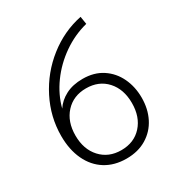

<svg xmlns="http://www.w3.org/2000/svg" viewBox="-171 -824 882 948"><g transform="rotate(-30 270.0 -350.0)"><path d="M51 -248Q51 -356 101 -454.5Q151 -553 237.5 -621Q324 -689 428 -710L435 -666Q360 -647 295.5 -602Q231 -557 186 -495Q141 -433 123 -363Q146 -398 186.5 -419Q227 -440 283 -440Q348 -440 394.5 -409.5Q441 -379 465.5 -327.5Q490 -276 490 -214Q490 -150 464.5 -99.5Q439 -49 390.5 -19.5Q342 10 276 10Q207 10 156.5 -21.5Q106 -53 78.5 -111.5Q51 -170 51 -248ZM435 -215Q435 -294 391 -342.5Q347 -391 274 -391Q202 -391 157.5 -342.5Q113 -294 113 -215Q113 -136 157.5 -87.5Q202 -39 274 -39Q347 -39 391 -87.5Q435 -136 435 -215Z"/></g></svg>

Font: Sarabun ExtraLight
Style: Regular
Weight: 275
Designer: Suppakit Chalermlarp | Katatrad Co.,Ltd.
Foundry: Cadson Demak Co.,Ltd.
Version: Version 1.000; ttfautohint (v1.6)